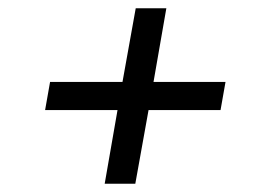

<svg xmlns="http://www.w3.org/2000/svg" viewBox="-20 -566 622 464"><path d="M233 -122 264 -300H89L101 -368H276L308 -546H382L351 -368H525L513 -300H339L307 -122Z"/></svg>

Font: Gantari
Style: Italic
Weight: 400
Italic angle: -10°
Designer: Anugrah Pasau
Foundry: Lafontype
Version: Version 1.000; ttfautohint (v1.8.3)